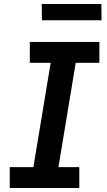

<svg xmlns="http://www.w3.org/2000/svg" viewBox="-20 -946 540 966"><path d="M29 0V-105H148L235 -630H130V-735H480V-630H361L274 -105H379V0ZM191 -844 190 -926H490L491 -844Z"/></svg>

Font: Iosevka Extrabold
Style: Italic
Weight: 800
Italic angle: -9°
Monospace: yes
Designer: Belleve Invis
Foundry: Belleve Invis
Version: Version 32.5.0; ttfautohint (v1.8.4)